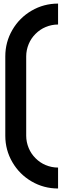

<svg xmlns="http://www.w3.org/2000/svg" viewBox="-20 -864 347 1080"><path d="M9.8 -546.9Q9.8 -627.4 49.6 -695.8Q89.4 -764.2 157.7 -804Q226.1 -843.8 306.6 -843.8V-726.1Q270.5 -726.1 236.8 -711.9Q205.6 -699.2 179.7 -673.3Q154.8 -648.4 141.6 -616.7Q127.4 -582.5 127.4 -546.9V-100.6Q127.4 -64.9 141.6 -30.8Q154.8 1 179.7 25.9Q205.6 51.8 236.8 64.5Q270.5 78.6 306.6 78.6V196.3Q226.1 196.3 157.7 156.5Q89.4 116.7 49.6 48.3Q9.8 -20 9.8 -100.6Z"/></svg>

Font: Sangha Kali
Style: Regular
Weight: 400
Designer: Seslavinskaya Anna
Foundry: Popkern
Version: Version 2.000;PS 002.000;hotconv 1.0.88;makeotf.lib2.5.64775